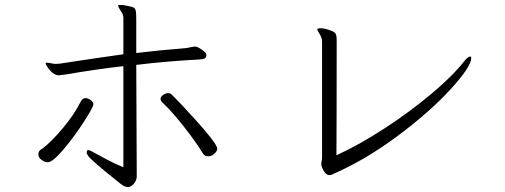

<svg xmlns="http://www.w3.org/2000/svg" viewBox="-20 -734 2040 775"><path d="M243 -433Q220 -430 217 -430Q205 -430 193 -439.5Q181 -449 172.5 -462Q164 -475 164 -477Q164 -479 167 -481Q167 -481 169 -481Q174 -481 186.5 -478.5Q199 -476 205 -476L221 -477L260 -483Q298 -489 363 -498.5Q428 -508 478 -515V-662Q478 -675 468 -689Q457 -705 457 -711V-712Q457 -714 468 -714Q481 -714 505 -708Q519 -705 523 -701Q527 -697 528.5 -688Q530 -679 530 -652V-520Q620 -531 733 -540Q740 -541 750 -543.5Q760 -546 766 -546H769Q779 -545 795.5 -533Q812 -521 813 -514V-511Q813 -503 807.5 -499Q802 -495 786 -494Q651 -487 530 -472L532 -23Q532 -6 520.5 7.5Q509 21 496 21Q484 21 468 9Q399 -46 370.5 -71Q342 -96 336 -104.5Q330 -113 330 -119Q330 -128 336 -128Q343 -128 352 -122Q374 -110 410.5 -90.5Q447 -71 478 -59V-467Q378 -456 243 -433ZM151 -134Q188 -162 234 -217Q280 -272 307 -326Q314 -338 325 -338Q335 -338 346 -330Q357 -322 357 -313Q357 -302 318 -241.5Q279 -181 235.5 -130Q192 -79 173 -79Q161 -79 148 -88.5Q135 -98 135 -111Q135 -122 141.5 -127.5Q148 -133 151 -134ZM659 -358Q666 -358 670 -355Q701 -326 773 -246Q845 -166 855 -141Q857 -136 857 -135Q857 -123 844 -113Q834 -103 820 -103Q807 -103 800 -113Q773 -158 724 -220.5Q675 -283 639 -317Q628 -327 628 -335Q628 -343 638 -350.5Q648 -358 659 -358Z M1280 -98V-566Q1280 -581 1270.5 -596Q1261 -611 1261 -615V-616Q1261 -620 1275 -620Q1291 -620 1317 -610Q1331 -605 1335 -597.5Q1339 -590 1339 -575V-553Q1339 -227 1338 -107Q1431 -150 1532.5 -216Q1634 -282 1721 -355Q1808 -428 1853 -486Q1869 -506 1879 -506Q1882 -506 1882 -499Q1882 -465 1798.5 -373.5Q1715 -282 1584 -184.5Q1453 -87 1321 -30Q1316 -27 1311 -27Q1300 -27 1292.5 -36Q1285 -45 1281 -55.5Q1277 -66 1277 -68V-73Q1277 -78 1278.5 -84.5Q1280 -91 1280 -98Z"/></svg>

Font: JyunsaiKaai Light
Style: Regular
Weight: 300
Designer: Fontworks Inc.
Version: Version 0.030;April 7, 2024;FontCreator 14.0.0.2901 64-bit